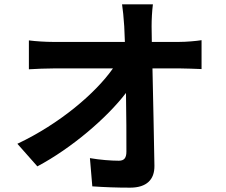

<svg xmlns="http://www.w3.org/2000/svg" viewBox="-20 -821 1040 884"><path d="M684 -801H542C546 -775 549 -743 552 -700C553 -678 554 -654 555 -628H224C190 -628 142 -631 113 -635V-502C148 -504 191 -506 227 -506H500C420 -392 255 -251 60 -159L152 -55C310 -139 472 -278 560 -393C562 -290 562 -190 562 -123C562 -94 552 -81 527 -81C493 -81 439 -85 394 -93L405 37C462 41 518 43 579 43C655 43 692 6 691 -58C689 -193 685 -360 682 -506H811C838 -506 876 -504 908 -503V-636C884 -632 837 -628 804 -628H679C679 -654 678 -678 678 -700C678 -731 680 -770 684 -801Z"/></svg>

Font: Noto Sans HK
Style: Bold
Weight: 700
Designer: Ryoko NISHIZUKA 西塚涼子 (kana, bopomofo & ideographs); Paul D. Hunt (Latin, Greek & Cyrillic); Sandoll Communications 산돌커뮤니
Foundry: Adobe
Version: Version 2.002;hotconv 1.0.116;makeotfexe 2.5.65601